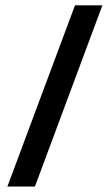

<svg xmlns="http://www.w3.org/2000/svg" viewBox="-20 -685 403 705"><path d="M255.3 -665.3H355.9L108.2 0H7.1Z"/></svg>

Font: Khula SemiBold
Style: Regular
Weight: 600
Designer: Erin McLaughlin, Steve Matteson
Version: Version 1.002;PS 1.0;hotconv 1.0.72;makeotf.lib2.5.5900; ttf